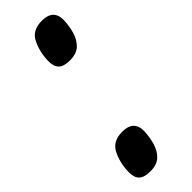

<svg xmlns="http://www.w3.org/2000/svg" viewBox="-208 -559 576 576"><g transform="rotate(-45 80.5 -271.0)"><path d="M-12 -43Q-11 -79 4 -109.5Q19 -140 60 -140Q109 -140 108 -94Q107 -70 100.5 -47.5Q94 -25 79 -10.5Q64 4 36 4Q9 4 -2 -7.5Q-13 -19 -12 -43ZM53 -449Q54 -485 69 -515.5Q84 -546 125 -546Q174 -546 173 -500Q172 -476 165.5 -453.5Q159 -431 144 -416.5Q129 -402 101 -402Q74 -402 63 -413.5Q52 -425 53 -449Z"/></g></svg>

Font: Georama Condensed SemiBold
Style: Italic
Weight: 600
Width: 3
Italic angle: -9°
Designer: Jean-Baptiste Levee
Foundry: Production Type
Version: Version 1.000